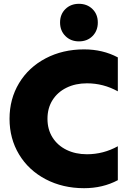

<svg xmlns="http://www.w3.org/2000/svg" viewBox="-20 -973 694 1007"><path d="M30 -350Q30 -454 80 -537Q130 -620 219.5 -667Q309 -714 421 -714Q519 -714 598 -672V-494Q522 -536 436 -536Q376 -536 329 -513Q282 -490 255.5 -448Q229 -406 229 -350Q229 -294 255.5 -252Q282 -210 329 -187Q376 -164 436 -164Q522 -164 598 -206V-28Q519 14 421 14Q309 14 219.5 -33Q130 -80 80 -163Q30 -246 30 -350ZM295 -855Q295 -898 323 -925.5Q351 -953 394 -953Q437 -953 465 -925.5Q493 -898 493 -855Q493 -812 465.5 -784Q438 -756 394 -756Q351 -756 323 -784Q295 -812 295 -855Z"/></svg>

Font: Chess Sans ExtraBold
Style: Regular
Weight: 800
Designer: Wolf Bōese
Foundry: Wolf Bōese
Version: Version 7.223